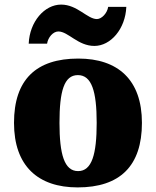

<svg xmlns="http://www.w3.org/2000/svg" viewBox="-20 -806 680 836"><path d="M391 -606C462 -606 526 -680 530 -776H451C447 -749 423 -723 402 -723C360 -723 317 -786 246 -786C174 -786 109 -712 105 -616H185C189 -643 211 -669 234 -669C277 -669 319 -606 391 -606ZM318 10C502 10 598 -83 598 -271C598 -459 493 -551 321 -551C137 -551 41 -459 41 -271C41 -83 146 10 318 10ZM320 -61C260 -61 239 -134 239 -271C239 -409 259 -479 319 -479C379 -479 401 -409 401 -271C401 -134 380 -61 320 -61Z"/></svg>

Font: Noto Serif Malayalam Black
Style: Regular
Weight: 900
Designer: Indian type Foundry, Jelle Bosma, Monotype Design Team
Foundry: Monotype Imaging Inc.
Version: Version 2.104